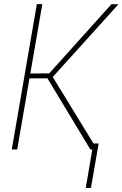

<svg xmlns="http://www.w3.org/2000/svg" viewBox="-20 -731 599 939"><path d="M187 -710.9 64 0H37.6L160.2 -710.9ZM559.1 -710 231.9 -347.7 113.8 -348.1 119.1 -371.6 220.7 -372.1 524.9 -710.4ZM421.9 0 210.4 -350.6 228.5 -370.1 455.1 0ZM462.4 -29.3 424.8 188H399.4L436.5 -29.3Z"/></svg>

Font: Roboto Condensed Thin
Style: Italic
Weight: 250
Italic angle: -12°
Designer: Christian Robertson
Foundry: Google
Version: Version 3.008; 2023